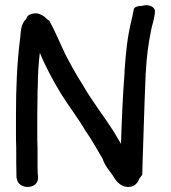

<svg xmlns="http://www.w3.org/2000/svg" viewBox="-20 -720 673 757"><path d="M43 -196C43 -175 43 -156 44 -135V-81C44 -57 45 -37 45 -19C46 -17 47 -15 47 -13C53 27 130 29 130 -19V-21C129 -31 128 -46 128 -65V-137C127 -156 127 -176 127 -196V-269C127 -294 128 -320 128 -347C128 -358 128 -369 129 -379V-380C129 -425 132 -469 137 -512C159 -458 189 -403 219 -353C251 -301 292 -249 320 -199V-200C343 -167 364 -129 385 -93C394 -65 412 -47 424 -29C430 -20 449 19 488 17C515 16 525 -4 530 -17C533 -21 538 -26 541 -32C541 -45 542 -58 542 -74C546 -185 549 -307 554 -420C554 -427 554 -431 555 -436C558 -497 565 -548 576 -602L579 -616C582 -626 585 -637 587 -647L589 -658C590 -663 591 -670 591 -678C591 -681 590 -682 589 -683C585 -696 560 -704 541 -697C526 -697 510 -693 508 -685L504 -666C503 -659 501 -651 499 -643C483 -579 476 -515 471 -439V-432C464 -344 460 -244 457 -153L426 -205C389 -263 340 -325 306 -386C281 -424 259 -465 238 -505C216 -551 198 -596 173 -641L172 -639L154 -655C148 -660 129 -670 114 -667C87 -663 86 -651 83 -645C63 -627 62 -598 60 -573L58 -558C47 -468 43 -371 43 -269Z"/></svg>

Font: Scribbler
Style: Blk
Weight: 900
Designer: Mew Too
Foundry: Cannot Into Space Fonts
Version: Version 1.001